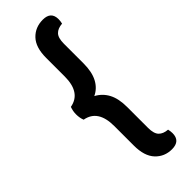

<svg xmlns="http://www.w3.org/2000/svg" viewBox="-260 -677 817 817"><g transform="rotate(-45 148.0 -268.5)"><path d="M143 -273Q175 -256 192 -224Q209 -192 209 -141V-16Q209 19 223 33.5Q237 48 264 50Q267 64 267 74Q267 121 217 121Q172 121 142.5 89.5Q113 58 113 -5V-123Q113 -221 40 -234Q33 -251 33 -273Q33 -292 40 -311Q113 -324 113 -421V-533Q113 -596 142.5 -627Q172 -658 218 -658Q267 -658 267 -612Q267 -600 264 -588Q237 -586 223 -571.5Q209 -557 209 -522V-404Q209 -353 192 -320.5Q175 -288 143 -273Z"/></g></svg>

Font: Baloo Da 2 Medium
Style: Regular
Weight: 500
Designer: Noopur Datye, Sulekha Rajkumar and Ek Type
Foundry: Ek Type
Version: Version 1.640;hotconv 1.0.111;makeotfexe 2.5.65597; ttfautoh